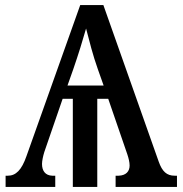

<svg xmlns="http://www.w3.org/2000/svg" viewBox="-20 -734 720 754"><path d="M2 0H197V-44H185C158 -45 145 -63 145 -90C145 -102 149 -121 154 -137L226 -346H266V0H362V-346H405L480 -128C485 -113 489 -97 489 -84C489 -61 475 -45 446 -44H434V0H675V-44H666C635 -44 617 -60 603 -100L386 -714H295L84 -121C65 -66 42 -44 11 -44H2ZM245 -398 268 -463C288 -521 305 -576 318 -622C331 -572 345 -516 364 -463L387 -398Z"/></svg>

Font: Noto Serif SemiCondensed Medium
Style: Regular
Weight: 500
Width: 4
Designer: Monotype Design Team
Foundry: Monotype Imaging Inc.
Version: Version 2.014